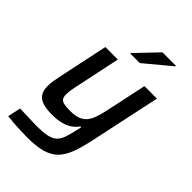

<svg xmlns="http://www.w3.org/2000/svg" viewBox="-269 -839 1153 1153"><g transform="rotate(45 307.5 -262.0)"><path d="M192 206Q163 206 131 204.5Q99 203 70 201Q41 199 20 196L38 113Q73 114 100 115Q127 116 148.5 116.5Q170 117 186 117Q240 117 272 109.5Q304 102 321.5 85.5Q339 69 349 41.5Q359 14 368 -27Q371 -37 373 -47Q375 -57 377 -67H370Q355 -45 332 -29Q309 -13 276.5 -4.5Q244 4 198 4Q146 4 115.5 -7.5Q85 -19 72 -42Q59 -65 59 -100Q59 -120 62.5 -143Q66 -166 72 -193L139 -510H245L187 -235Q180 -204 176.5 -181Q173 -158 173 -142Q173 -119 182 -107.5Q191 -96 211 -92.5Q231 -89 264 -89Q300 -89 325 -98Q350 -107 367 -125.5Q384 -144 394.5 -173.5Q405 -203 414 -243L471 -510H577L481 -60Q466 11 447.5 61.5Q429 112 399.5 144Q370 176 320.5 191Q271 206 192 206ZM272 -588 273 -593 404 -730H519L518 -725L353 -588Z"/></g></svg>

Font: Saira Thin Medium
Style: Italic
Weight: 500
Italic angle: -12°
Version: Version 1.101